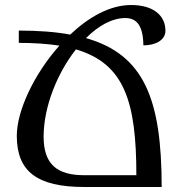

<svg xmlns="http://www.w3.org/2000/svg" viewBox="-20 -746 733 766"><path d="M480 -674C526 -674 551 -643 552 -565C602 -565 640 -587 640 -623C640 -685 591 -726 503 -726C419 -726 334 -678 260 -608C201 -619 133 -624 55 -624V-575C116 -575 170 -571 217 -564C117 -452 47 -305 47 -204C47 -62 128 0 316 0H625C625 -348 556 -528 323 -594C372 -643 427 -674 480 -674ZM316 -47C207 -47 154 -91 154 -201C154 -319 208 -454 283 -549C477 -492 524 -339 524 -47Z"/></svg>

Font: Noto Serif Armenian
Style: Regular
Weight: 400
Designer: Monotype Design Team
Foundry: Monotype Imaging Inc.
Version: Version 1.901